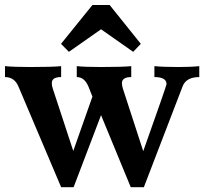

<svg xmlns="http://www.w3.org/2000/svg" viewBox="-23 -739 841 773"><path d="M556.2 14.6H503.4L383.8 -275.4L273.4 14.6H223.1L51.3 -390.6Q35.2 -428.7 -2.9 -428.7V-472.7Q30.8 -469.2 100.6 -469.2Q189.5 -469.2 223.1 -472.7V-428.7Q185.5 -428.7 185.5 -404.8Q185.5 -394.5 189 -383.8L272 -131.3L349.1 -350.1L333 -390.6Q316.9 -428.7 286.1 -428.7V-472.7Q318.4 -469.2 382.8 -469.2Q473.1 -469.2 505.4 -472.7V-428.7Q468.3 -428.7 467.8 -404.3Q467.8 -396.5 471.2 -383.8L553.7 -130.4Q647.5 -394.5 647.5 -400.4Q647.5 -428.7 598.6 -428.7V-472.7Q632.3 -469.2 695.3 -469.2Q747.1 -469.2 779.3 -472.7V-428.7Q726.1 -428.7 711.9 -390.6ZM513.2 -530.3 383.8 -621.1 254.4 -530.3 222.7 -562.5 349.1 -718.8H418.5L543.9 -562.5Z"/></svg>

Font: Kelvinch
Style: Bold
Weight: 700
Designer: Paul James Miller
Foundry: High-Logic / Made with FontCreator
Version: Version 3.501;March 28, 2021;FontCreator 13.0.0.2683 64-bit